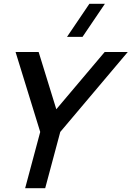

<svg xmlns="http://www.w3.org/2000/svg" viewBox="-20 -995 695 1015"><path d="M416.2 -800 534.6 -975H452.6L334.2 -800ZM112.9 0H218.9L298.6 -297.5L655.3 -720H533.3L277.7 -417.5L184.3 -720H62.3L192.6 -297.5Z"/></svg>

Font: Manrope
Style: SemiBoldItalic
Weight: 600
Italic angle: -15°
Designer: Mikhail Sharanda
Foundry: Mikhail Sharanda
Version: Version 4.502;hotconv 1.0.109;makeotfexe 2.5.65596